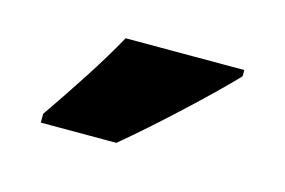

<svg xmlns="http://www.w3.org/2000/svg" viewBox="-39 -835 441 297"><g transform="rotate(15 181.5 -686.0)"><path d="M323 -756V-766H133C109 -722 73 -668 40 -620V-606H161C213 -649 290 -721 323 -756Z"/></g></svg>

Font: Noto Sans Condensed Black
Style: Regular
Weight: 900
Width: 3
Designer: Monotype Design Team
Foundry: Monotype Imaging Inc.
Version: Version 2.013